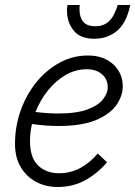

<svg xmlns="http://www.w3.org/2000/svg" viewBox="-20 -740 541 768"><path d="M40 -165Q40 -234 62.5 -297.5Q85 -361 125 -410.5Q165 -460 218 -489Q271 -518 332 -518Q394 -518 432.5 -483Q471 -448 471 -394Q471 -357 446 -320.5Q421 -284 364.5 -260Q308 -236 213 -236Q189 -236 162.5 -238Q136 -240 108 -244Q100 -210 100 -176Q100 -109 132.5 -78Q165 -47 216 -47Q263 -47 302 -68.5Q341 -90 371 -126L408 -91Q372 -48 322.5 -20Q273 8 211 8Q163 8 124.5 -12.5Q86 -33 63 -71.5Q40 -110 40 -165ZM327 -463Q282 -463 242.5 -440Q203 -417 172 -378.5Q141 -340 122 -292Q172 -286 211 -286Q287 -286 330.5 -302.5Q374 -319 392.5 -343.5Q411 -368 411 -390Q411 -423 388 -443Q365 -463 327 -463ZM248 -697Q248 -703 248.5 -709.5Q249 -716 250 -720H299Q298 -714 298 -710Q298 -706 298 -702Q298 -671 313 -653Q328 -635 362 -635Q394 -635 415.5 -654.5Q437 -674 451 -720H501Q486 -648 448 -616.5Q410 -585 357 -585Q301 -585 274.5 -618Q248 -651 248 -697Z"/></svg>

Font: Radio Canada Light
Style: Italic
Weight: 300
Italic angle: -12°
Designer: Charles Daoud, Etienne Aubert Bonn, Alexandre Saumier Demers, Jacques Le Bailly
Foundry: Radio-Canada
Version: Version 2.104; ttfautohint (v1.8.4.7-5d5b);gftools[0.9.28.de